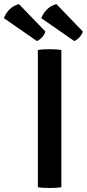

<svg xmlns="http://www.w3.org/2000/svg" viewBox="-98 -932 433 956"><path d="M90.5 -683Q103.5 -685.5 120 -686.2Q136.5 -687 148.5 -687Q162 -687 178 -686.2Q194 -685.5 207.5 -683V0Q194 2.5 178 3.2Q162 4 148.5 4Q136.5 4 120 3.2Q103.5 2.5 90.5 0ZM-3.5 -911.5 128 -775Q124 -760 111.8 -746.8Q99.5 -733.5 86 -727.5L-78.5 -841.5Q-70 -865.5 -50.8 -885Q-31.5 -904.5 -3.5 -911.5ZM183 -911.5 314.5 -775Q310.5 -761 298.2 -747.2Q286 -733.5 272 -727.5L107.5 -841.5Q116.5 -865.5 135.8 -885Q155 -904.5 183 -911.5Z"/></svg>

Font: Signika Light Medium
Style: Regular
Weight: 500
Version: Version 2.003;gftools[0.9.32]